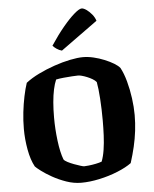

<svg xmlns="http://www.w3.org/2000/svg" viewBox="-64 -1053 887 1106"><g transform="rotate(-5 379.5 -500.0)"><path d="M361 0Q318 0 275 -15Q232 -30 195.5 -50.5Q159 -71 134 -90Q109 -109 102 -117Q80 -157 69 -217.5Q58 -278 58 -337Q58 -386 63.5 -434Q69 -482 78 -525Q87 -568 98 -601Q130 -626 174 -647.5Q218 -669 266 -685.5Q314 -702 358 -711Q402 -720 433 -720Q462 -720 494 -712.5Q526 -705 556.5 -692.5Q587 -680 610 -666Q633 -652 643 -639Q661 -606 674 -558.5Q687 -511 694 -459.5Q701 -408 701 -362Q701 -316 695.5 -270.5Q690 -225 679.5 -180Q669 -135 654 -88Q623 -65 572.5 -44.5Q522 -24 466 -12Q410 0 361 0ZM385 -93Q392 -93 411.5 -95Q431 -97 453 -101.5Q475 -106 488 -111Q499 -139 505 -177.5Q511 -216 513 -260Q515 -304 515 -346Q515 -412 511 -473Q507 -534 500 -570Q492 -580 477.5 -588.5Q463 -597 447 -603.5Q431 -610 417.5 -613.5Q404 -617 397 -617Q386 -617 362 -615.5Q338 -614 312 -611.5Q286 -609 268 -605Q258 -582 251 -549.5Q244 -517 240.5 -476Q237 -435 237 -388Q237 -321 245.5 -253Q254 -185 270 -143Q275 -135 291.5 -126.5Q308 -118 328 -110.5Q348 -103 364.5 -98Q381 -93 385 -93ZM316 -768Q300 -772 285.5 -782Q271 -792 264 -801Q303 -860 340 -904.5Q377 -949 406.5 -974.5Q436 -1000 450 -1000Q461 -1000 477 -989Q493 -978 508 -960Q523 -942 529 -922Z"/></g></svg>

Font: Texturina 12pt Black
Style: Regular
Weight: 900
Designer: Guillermo Torres Carreño
Foundry: Omnibus-Type
Version: Version 1.002